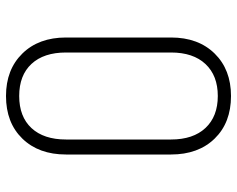

<svg xmlns="http://www.w3.org/2000/svg" viewBox="-95 -685 790 640"><g transform="rotate(90 300.0 -365.0)"><path d="M300 10Q212 10 158.5 -44.5Q105 -99 105 -190V-540Q105 -631 158.5 -685.5Q212 -740 300 -740Q389 -740 442 -685.5Q495 -631 495 -540V-190Q495 -99 442 -44.5Q389 10 300 10ZM300 -34Q369 -34 407 -75Q445 -116 445 -190V-540Q445 -614 406.5 -655Q368 -696 300 -696Q232 -696 193.5 -655Q155 -614 155 -540V-190Q155 -116 193 -75Q231 -34 300 -34Z"/></g></svg>

Font: NKDuy Mono Thin
Style: Regular
Weight: 100
Monospace: yes
Designer: NKDuy
Foundry: NKDuy
Version: Version 2.251; ttfautohint (v1.8.4.7-5d5b)